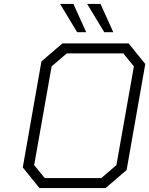

<svg xmlns="http://www.w3.org/2000/svg" viewBox="-20 -958 760 978"><path d="M373 -794 286 -938H354L419 -794ZM511 -794 424 -938H492L557 -794ZM181 0 96 -105 191 -645 298 -737H635L720 -632L625 -92L518 0ZM208 -51H496L573 -117L662 -620L608 -686H320L243 -620L154 -117Z"/></svg>

Font: Tomorrow Light
Style: Italic
Weight: 300
Italic angle: -10°
Designer: Tony de Marco, Monica Rizzolli
Foundry: Just in Type
Version: Version 2.002